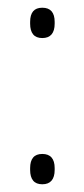

<svg xmlns="http://www.w3.org/2000/svg" viewBox="-20 -470 218 497"><path d="M89.5 7Q73.5 7 65.8 -2.5Q58 -12 58 -30V-35Q58 -53 65.8 -62.2Q73.5 -71.5 89.5 -71.5Q105.5 -71.5 113.5 -62.2Q121.5 -53 121.5 -35V-30Q121.5 -12 113.5 -2.5Q105.5 7 89.5 7ZM89.5 -371.5Q73.5 -371.5 65.8 -381Q58 -390.5 58 -408.5V-413.5Q58 -431.5 65.8 -440.8Q73.5 -450 89.5 -450Q105.5 -450 113.5 -440.8Q121.5 -431.5 121.5 -413.5V-408.5Q121.5 -390.5 113.5 -381Q105.5 -371.5 89.5 -371.5Z"/></svg>

Font: Anek Odia ExtraLight
Style: Regular
Weight: 250
Designer: Yesha Goshar & Mahesh Sahu (Odia), Yesha Goshar (Latin)
Foundry: Ek Type
Version: Version 1.003